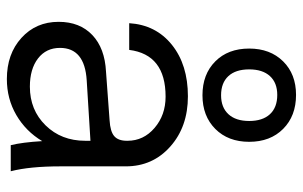

<svg xmlns="http://www.w3.org/2000/svg" viewBox="-180 -683 874 554"><g transform="rotate(90 257.0 -406.0)"><path d="M389.2 -688Q389.2 -627.4 352.1 -590.3Q314.9 -553.2 254.9 -553.2Q194.3 -553.2 157.2 -590.1Q120.1 -627 120.1 -688Q120.1 -748.5 157 -785.9Q193.8 -823.2 253.9 -823.2Q314.5 -823.2 351.8 -786.1Q389.2 -749 389.2 -688ZM180.2 -688Q180.2 -648.9 199.7 -627.9Q219.2 -606.9 254.9 -606.9Q290 -606.9 309.6 -628.2Q329.1 -649.4 329.1 -688Q329.1 -726.6 309.6 -747.8Q290 -769 253.9 -769Q218.8 -769 199.5 -747.8Q180.2 -726.6 180.2 -688ZM460 -143.1Q460 -55.2 474.1 0H398.9Q390.6 -33.2 387.2 -90.8Q358.9 -43.5 312 -16.1Q265.1 11.2 208 11.2Q135.7 11.2 89.4 -30.8Q43 -72.8 43 -138.2Q43 -199.2 81.1 -235.4Q119.1 -271.5 187 -274.9L327.1 -285.2Q359.4 -287.1 372.8 -298.6Q386.2 -310.1 386.2 -335V-336.9Q386.2 -383.3 349.1 -415Q312 -446.8 258.8 -446.8Q137.2 -446.8 124 -341.8H46.9Q51.8 -418.9 109.4 -465.1Q167 -511.2 257.8 -511.2Q345.7 -511.2 402.8 -460.4Q460 -409.7 460 -332ZM118.2 -142.1Q118.2 -102.1 148.7 -78.6Q179.2 -55.2 230 -55.2Q297.4 -55.2 341.8 -100.6Q386.2 -146 386.2 -214.8V-230L211.9 -219.2Q118.2 -213.4 118.2 -142.1Z"/></g></svg>

Font: Overused Grotesk
Style: Regular
Weight: 400
Version: Version 0.002